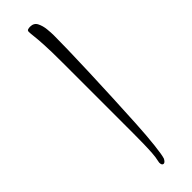

<svg xmlns="http://www.w3.org/2000/svg" viewBox="-249 -627 716 716"><g transform="rotate(-45 109.5 -269.0)"><path d="M109 88Q100 88 100 73Q100 70 102 62Q105 51 106.5 29Q108 7 108.5 -20Q109 -47 109 -71.5Q109 -96 109 -111V-444Q109 -507 107 -541Q105 -575 103 -591Q101 -607 101 -616Q101 -623 107 -624.5Q113 -626 118 -626Q138 -626 146 -610Q154 -594 156 -574Q158 -554 158 -540Q158 -517 157 -467Q156 -417 153.5 -352.5Q151 -288 148 -220Q145 -152 141.5 -90.5Q138 -29 133 15.5Q128 60 123 75Q116 88 109 88Z"/></g></svg>

Font: Bilbo
Style: Regular
Weight: 400
Designer: Robert E. Leuschke
Foundry: Robert E. Leuschke
Version: Version 1.100